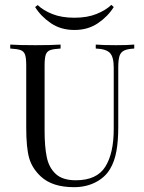

<svg xmlns="http://www.w3.org/2000/svg" viewBox="-20 -753 590 784"><path d="M528.2 -554.8Q500 -553.2 486.3 -546.4Q472.6 -539.5 467.7 -523.8Q462.9 -508.1 462.9 -477.4V-234.7Q462.9 -176.6 455.2 -135.1Q447.6 -93.5 429.8 -63.7Q409.7 -29 370.6 -8.9Q331.5 11.3 282.3 11.3Q193.5 11.3 146.8 -32.3Q111.3 -65.3 99.2 -107.3Q87.1 -149.2 87.1 -232.3V-485.5Q87.1 -516.1 82.3 -529.8Q77.4 -543.5 64.1 -548.4Q50.8 -553.2 21.8 -554.8V-571Q55.6 -568.5 125 -568.5Q190.3 -568.5 227.4 -571V-554.8Q198.4 -553.2 185.1 -548.4Q171.8 -543.5 166.9 -529.8Q162.1 -516.1 162.1 -485.5V-218.5Q162.1 -154 171 -111.3Q179.8 -68.5 207.7 -42.7Q235.5 -16.9 289.5 -16.9Q375 -16.9 409.7 -71.8Q444.4 -126.6 444.4 -225.8V-477.4Q444.4 -521 428.6 -537.1Q412.9 -553.2 371 -554.8V-571Q400 -568.5 453.2 -568.5Q501.6 -568.5 528.2 -571ZM444.4 -724.2Q421 -686.3 380.2 -658.5Q339.5 -630.6 283.9 -630.6Q228.2 -630.6 187.5 -658.5Q146.8 -686.3 123.4 -724.2L133.9 -732.3Q156.5 -710.5 194 -695.6Q231.5 -680.6 283.9 -680.6Q336.3 -680.6 374.2 -696Q412.1 -711.3 434.7 -733.1Z"/></svg>

Font: Playfair Display
Style: Regular
Weight: 400
Designer: Claus Eggers Sørensen
Foundry: Claus Eggers Sørensen
Version: Version 1.005; ttfautohint (v1.2) -l 10 -r 42 -G 200 -x 21 -